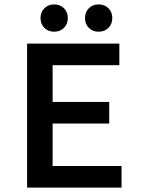

<svg xmlns="http://www.w3.org/2000/svg" viewBox="-20 -852 640 872"><path d="M103 0V-654H522V-556H219V-389H476V-291H219V-98H532V0ZM226 -708Q199 -708 181.5 -725.5Q164 -743 164 -770Q164 -797 181.5 -814.5Q199 -832 226 -832Q253 -832 270.5 -814.5Q288 -797 288 -770Q288 -743 270.5 -725.5Q253 -708 226 -708ZM428 -708Q401 -708 383.5 -725.5Q366 -743 366 -770Q366 -797 383.5 -814.5Q401 -832 428 -832Q455 -832 472.5 -814.5Q490 -797 490 -770Q490 -743 472.5 -725.5Q455 -708 428 -708Z"/></svg>

Font: Source Code Pro Semibold
Style: Regular
Weight: 600
Monospace: yes
Designer: Paul D. Hunt, Teo Tuominen
Foundry: Adobe Systems Incorporated
Version: Version 2.030;PS 1.000;hotconv 16.6.51;makeotf.lib2.5.65220